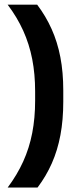

<svg xmlns="http://www.w3.org/2000/svg" viewBox="-20 -696 354 839"><path d="M133.5 -296.5Q133.5 -372 120.8 -437.5Q108 -503 81.5 -561.8Q55 -620.5 13.5 -675.5H142.5Q180 -626 205.5 -569.2Q231 -512.5 243.8 -446.2Q256.5 -380 256.5 -300.5V-251.5Q256.5 -172 244 -105.5Q231.5 -39 206.5 17.5Q181.5 74 144 123.5H13.5Q55 68 81.5 9.5Q108 -49 120.8 -114.8Q133.5 -180.5 133.5 -256Z"/></svg>

Font: Anek Latin Medium SemiBold
Style: Regular
Weight: 600
Version: Version 1.003